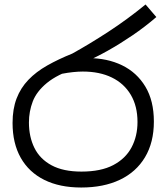

<svg xmlns="http://www.w3.org/2000/svg" viewBox="-20 -825 742 856"><path d="M342 11Q246 11 177.5 -23Q109 -57 72.5 -121.5Q36 -186 36 -277Q36 -339 54 -386Q72 -433 106.5 -469Q141 -505 190.5 -533Q240 -561 302 -586Q378 -628 462.5 -683Q547 -738 629 -805L677 -749Q626 -705 570 -667Q514 -629 460.5 -599Q407 -569 362 -550L320 -521Q235 -493 189 -455Q143 -417 126 -372.5Q109 -328 109 -279Q109 -215 133.5 -165.5Q158 -116 210 -88Q262 -60 343 -60Q430 -60 485 -89Q540 -118 566.5 -168Q593 -218 593 -281Q593 -352 563 -402.5Q533 -453 478.5 -479.5Q424 -506 349 -506Q329 -506 305.5 -503.5Q282 -501 258.5 -496.5Q235 -492 214 -485L289 -555Q306 -562 326 -564Q346 -566 373 -566Q458 -566 524 -534Q590 -502 628 -439Q666 -376 666 -283Q666 -190 626.5 -124Q587 -58 514.5 -23.5Q442 11 342 11Z"/></svg>

Font: usinhala85
Style: Book
Weight: 400
Designer: Jelle Bosma - Monotype Design Team
Foundry: Monotype Imaging Inc.
Version: Version 2.003